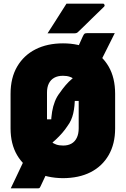

<svg xmlns="http://www.w3.org/2000/svg" viewBox="-20 -958 690 1054"><path d="M610 -776Q582 -720 554.5 -665Q527 -610 501 -559L489 -404H375L391 -425Q391 -375 382 -335.5Q373 -296 351 -267Q338 -247 321.5 -228Q305 -209 285.5 -191Q266 -173 244 -156Q251 -135 255.5 -114Q260 -93 268 -72Q258 -52 246 -27.5Q234 -3 223 21.5Q212 46 203 64Q199 73 196 74.5Q193 76 186 76Q181 76 159.5 76Q138 76 111.5 76Q85 76 64 76Q43 76 39 76Q50 53 65.5 20.5Q81 -12 95.5 -43Q110 -74 118 -90L224 -303H276L260 -279Q261 -314 266 -344.5Q271 -375 281.5 -401.5Q292 -428 308 -448Q323 -470 340 -490Q357 -510 378 -527.5Q399 -545 422 -561Q413 -581 402.5 -601Q392 -621 382 -640Q397 -676 411 -706Q425 -736 434 -757Q440 -770 444 -773Q448 -776 458 -776Q479 -776 506.5 -776Q534 -776 562 -776Q590 -776 610 -776ZM326 -720Q412 -720 476.5 -687Q541 -654 576.5 -592.5Q612 -531 612 -443V-253Q612 -168 576.5 -106.5Q541 -45 477 -12.5Q413 20 324 20Q238 19 173.5 -13.5Q109 -46 73.5 -107Q38 -168 38 -253V-443Q38 -531 74.5 -593Q111 -655 175.5 -687.5Q240 -720 326 -720ZM238 -254Q238 -223 245.5 -206Q253 -189 263 -179Q273 -170 289 -164.5Q305 -159 327 -159Q353 -159 372 -169.5Q391 -180 401.5 -201.5Q412 -223 412 -254V-450Q412 -468 409.5 -481.5Q407 -495 402 -504.5Q397 -514 389 -521Q379 -531 363 -536.5Q347 -542 326 -542Q297 -542 277.5 -531Q258 -520 248 -499.5Q238 -479 238 -450ZM345 -938Q384 -938 416 -938Q448 -938 479 -938Q510 -938 545 -938Q551 -938 553.5 -932Q556 -926 551 -921Q532 -902 515.5 -886.5Q499 -871 483.5 -855.5Q468 -840 450 -822.5Q432 -805 408 -782Q404 -778 399 -776.5Q394 -775 387 -775Q360 -775 335 -775Q310 -775 286.5 -775Q263 -775 241 -775Q259 -803 276 -829.5Q293 -856 310 -883Q327 -910 345 -938Z"/></svg>

Font: Recursive Black
Style: Regular
Weight: 900
Version: Version 1.085